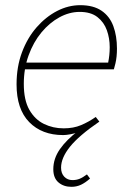

<svg xmlns="http://www.w3.org/2000/svg" viewBox="-20 -510 508 742"><path d="M256 212Q226 212 206 195Q186 178 186 144Q186 103 211.5 66.5Q237 30 282 -4L280 2Q267 6 251.5 9Q236 12 224 12Q142 12 93 -38Q44 -88 44 -184Q44 -252 65 -308Q86 -364 121.5 -404.5Q157 -445 200.5 -467.5Q244 -490 290 -490Q341 -490 372.5 -468.5Q404 -447 418 -409Q432 -371 432 -322Q432 -306 430.5 -291.5Q429 -277 426 -264.5Q423 -252 420 -242H68L74 -268H398Q401 -283 402.5 -297.5Q404 -312 404 -328Q404 -362 393 -393Q382 -424 356.5 -444Q331 -464 288 -464Q248 -464 209.5 -443Q171 -422 140 -384.5Q109 -347 90.5 -296Q72 -245 72 -186Q72 -123 93.5 -85.5Q115 -48 150 -31Q185 -14 226 -14Q264 -14 293.5 -26.5Q323 -39 350 -58L364 -40Q285 14 250.5 57Q216 100 216 138Q216 160 228.5 173Q241 186 260 186Q275 186 287.5 181Q300 176 316 164L328 180Q310 196 293 204Q276 212 256 212Z"/></svg>

Font: Source Sans 3
Style: Italic
Weight: 200
Italic angle: -11°
Designer: Paul D. Hunt
Foundry: Adobe
Version: Version 3.046;hotconv 1.0.118;makeotfexe 2.5.65603